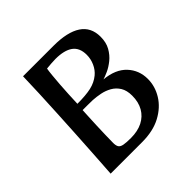

<svg xmlns="http://www.w3.org/2000/svg" viewBox="-165 -788 938 938"><g transform="rotate(-45 303.5 -319.5)"><path d="M85.8 0Q87.2 -16.5 89.5 -55.3Q91.9 -94 95.4 -147.9Q98.9 -201.9 102.4 -265.1Q105.9 -328.4 109.4 -394.3Q112.9 -460.2 115.6 -523.4Q118.3 -586.5 119.6 -639H330.3Q425.4 -639 474.8 -606.4Q524.3 -573.9 524.3 -507.5Q524.3 -468.3 508.5 -440.2Q492.7 -412.2 469.5 -393.5Q446.3 -374.9 423.7 -364.7Q401.1 -354.6 386.8 -350.3Q462.8 -343.3 502.3 -301.1Q541.8 -258.9 541.8 -198.8Q541.8 -147.8 513.9 -102.5Q486.1 -57.1 433 -28.6Q379.9 0 303.1 0ZM279.4 -52.8Q326.1 -52.8 359.8 -69.8Q393.4 -86.9 411.7 -118.7Q429.9 -150.6 429.9 -194.7Q429.9 -231.6 415.4 -254.8Q400.9 -278 377.9 -291Q354.8 -304 328.5 -309.2Q302.2 -314.4 278.6 -315.7Q260.3 -316.3 243.2 -316.3Q226 -316.3 208.6 -316.3Q207.6 -298.4 206.3 -271.1Q204.9 -243.7 203.6 -212.2Q202.2 -180.6 201.6 -150.9Q200.9 -121.1 200.6 -98.4Q200.3 -80 206.1 -69.8Q212 -59.7 229.5 -56.2Q247 -52.8 279.4 -52.8ZM212.3 -356.1Q271 -356.1 306.9 -364.2Q342.7 -372.3 369.4 -394.2Q390.1 -411.2 402 -437.7Q414 -464.2 414 -493.1Q414 -541.9 382.9 -564.4Q351.8 -586.9 291.1 -586.9Q278.6 -586.9 260.1 -585.5Q241.6 -584.1 229.1 -582.7Q226.5 -568.2 224 -542.6Q221.5 -517 219.1 -485.2Q216.8 -453.4 215.1 -420.1Q213.4 -386.7 212.3 -356.1Z"/></g></svg>

Font: Briem Hand Thin
Style: Regular
Weight: 100
Designer: Gunnlaugur SE Briem, Eben Sorkin
Foundry: Sorkin Type Co.
Version: Version 1.003